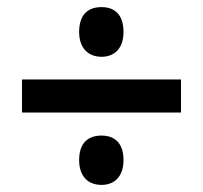

<svg xmlns="http://www.w3.org/2000/svg" viewBox="-20 -623 573 541"><path d="M266 -463C301 -463 328 -485 328 -533C328 -583 302 -603 266 -603C229 -603 203 -583 203 -533C203 -486 230 -463 266 -463ZM42 -306H490V-399H42ZM266 -102C301 -102 328 -124 328 -172C328 -221 302 -241 266 -241C229 -241 203 -221 203 -172C203 -124 230 -102 266 -102Z"/></svg>

Font: Noto Sans Lao Looped SemiCondensed SemiBold
Style: Regular
Weight: 600
Width: 4
Designer: Mark Frömberg, Ben Mitchell
Foundry: The Fontpad Ltd
Version: Version 1.002